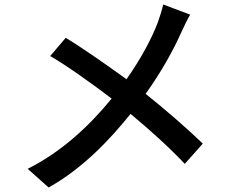

<svg xmlns="http://www.w3.org/2000/svg" viewBox="-20 -793 1040 853"><path d="M705 -773C700 -750 690 -718 682 -696C653 -618 602 -526 542 -441C458 -502 342 -583 272 -625L203 -544C278 -501 396 -416 476 -355C378 -235 255 -119 103 -43L196 40C352 -47 473 -179 560 -287C647 -215 733 -137 801 -65L881 -155C816 -218 714 -307 627 -376C697 -474 751 -571 788 -655C798 -677 813 -708 825 -728Z"/></svg>

Font: Noto Sans T Chinese Medium
Style: Regular
Weight: 500
Designer: Ryoko NISHIZUKA (kana & ideographs); Paul D. Hunt (Latin, Greek & Cyrillic); Wenlong ZHANG (bopomofo); Sandoll Communica
Foundry: Adobe Systems Incorporated
Version: Version 1.000;PS 1;hotconv 1.0.78;makeotf.lib2.5.61930